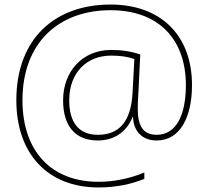

<svg xmlns="http://www.w3.org/2000/svg" viewBox="-20 -726 918 846"><path d="M826 -351C826 -569 690 -706 467 -706C222 -706 52 -556 52 -284C52 -49 190 100 414 100C490 100 558 86 616 62V34C552 61 481 75 414 75C204 75 79 -62 79 -284C79 -539 240 -681 467 -681C683 -681 799 -549 799 -351C799 -223 759 -132 670 -132C609 -132 587 -174 587 -246C587 -280 590 -317 591 -341L598 -486C560 -499 518 -506 470 -506C344 -506 258 -412 258 -284C258 -169 313 -107 411 -107C475 -107 535 -137 565 -212H566C568 -144 610 -107 670 -107C776 -107 826 -214 826 -351ZM285 -284C285 -405 361 -481 470 -481C511 -481 543 -476 572 -466L564 -316C557 -189 504 -132 411 -132C326 -132 285 -188 285 -284Z"/></svg>

Font: Noto Sans Lao Thin
Style: Regular
Weight: 100
Designer: Monotype Design Team
Foundry: Monotype Imaging Inc.
Version: Version 2.003